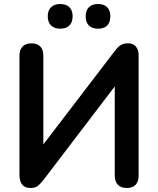

<svg xmlns="http://www.w3.org/2000/svg" viewBox="-20 -929 788 957"><path d="M131 8Q118 8 108 4Q98 0 91 -8.5Q84 -17 80.5 -29Q77 -41 77 -57V-652Q77 -681 92.5 -697Q108 -713 137 -713Q166 -713 181 -697Q196 -681 196 -652V-179H173L553 -676Q568 -696 582 -704.5Q596 -713 619 -713Q635 -713 646.5 -706Q658 -699 664.5 -685.5Q671 -672 671 -654V-54Q671 -24 656 -8Q641 8 612 8Q583 8 567.5 -8Q552 -24 552 -54V-527H574L195 -30Q179 -10 166.5 -1Q154 8 131 8ZM469 -786Q439 -786 423 -802Q407 -818 407 -848Q407 -877 423 -893Q439 -909 469 -909Q498 -909 514 -893Q530 -877 530 -848Q530 -818 514.5 -802Q499 -786 469 -786ZM280 -786Q251 -786 234.5 -802Q218 -818 218 -848Q218 -877 234.5 -893Q251 -909 280 -909Q310 -909 326 -893Q342 -877 342 -848Q342 -818 326 -802Q310 -786 280 -786Z"/></svg>

Font: Nunito ExtraLight
Style: Regular
Weight: 200
Designer: Vernon Adams
Foundry: Vernon Adams
Version: Version 3.602